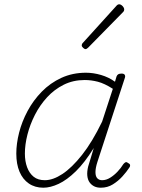

<svg xmlns="http://www.w3.org/2000/svg" viewBox="-20 -858 663 895"><path d="M182 17Q143 17 114.5 -2.5Q86 -22 71 -57.5Q56 -93 56 -142Q56 -188 69 -239.5Q82 -291 108.5 -340.5Q135 -390 174.5 -430.5Q214 -471 266 -495Q318 -519 381 -519Q415 -519 451 -508.5Q487 -498 516 -477L523 -501Q526 -509 531.5 -512Q537 -515 547 -515Q558 -515 561.5 -509Q565 -503 562 -495L434 -103Q425 -75 425 -55.5Q425 -36 433.5 -27Q442 -18 456 -18Q475 -18 493.5 -29.5Q512 -41 528 -58Q544 -75 555 -93Q560 -99 565 -101.5Q570 -104 577 -98Q586 -94 586.5 -88Q587 -82 583 -77Q570 -57 550.5 -35.5Q531 -14 506 1.5Q481 17 450 17Q432 17 419 10.5Q406 4 397.5 -8Q389 -20 387 -38.5Q385 -57 391 -82Q397 -103 404 -124.5Q411 -146 417 -168Q375 -100 333.5 -59.5Q292 -19 253.5 -1Q215 17 182 17ZM96 -142Q96 -106 106.5 -78Q117 -50 137 -34Q157 -18 189 -18Q227 -18 271 -47Q315 -76 362.5 -136Q410 -196 456 -291L506 -444Q467 -469 436 -477Q405 -485 375 -485Q321 -485 277 -463Q233 -441 199.5 -404.5Q166 -368 143 -323Q120 -278 108 -231Q96 -184 96 -142ZM378 -629Q374 -629 367.5 -635Q361 -641 361 -646Q361 -649 362 -652Q363 -655 367 -659L521 -829Q525 -834 528.5 -836Q532 -838 536 -838Q541 -838 546.5 -834Q552 -830 555.5 -824.5Q559 -819 559 -814Q559 -811 558 -808Q557 -805 553 -801L391 -636Q384 -629 378 -629Z"/></svg>

Font: Playwrite CU Thin
Style: Regular
Weight: 250
Designer: Veronika Burian, José Scaglione
Foundry: TypeTogether
Version: Version 1.002